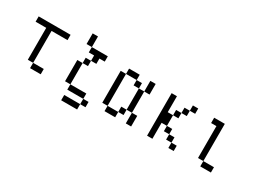

<svg xmlns="http://www.w3.org/2000/svg" viewBox="-47 -1227 2595 1954"><g transform="rotate(30 1250.0 -250.0)"><path d="M375 0V-62.5H250V0ZM437.5 -437.5V-500H62.5V-437.5H187.5Q187.5 -437.5 187.5 -62.5H250Q250 -62.5 250 -437.5Z M937.5 62.5V0H875V62.5H687.5V125H875V62.5ZM875 -437.5V-500H687.5V-437.5H750V-375H687.5V-312.5H625Q625 -312.5 625 -62.5H687.5V0H875V-62.5H687.5Q687.5 -62.5 687.5 -312.5H750V-375H812.5V-437.5ZM687.5 -500Q687.5 -500 687.5 -625H625Q625 -625 625 -500Z M1125 -62.5V0H1250V-62.5ZM1125 -62.5Q1125 -62.5 1125 -437.5H1062.5Q1062.5 -437.5 1062.5 -62.5ZM1250 -62.5H1312.5V-125H1250ZM1375 -125Q1375 -125 1375 0H1437.5Q1437.5 0 1437.5 -125ZM1312.5 -125H1375Q1375 -125 1375 -375H1312.5Q1312.5 -375 1312.5 -125ZM1312.5 -375V-437.5H1250V-375ZM1375 -375H1437.5Q1437.5 -375 1437.5 -500H1375Q1375 -500 1375 -375ZM1125 -437.5H1250V-500H1125Z M1937.5 0V-62.5H1875V0ZM1937.5 -437.5V-500H1875V-437.5H1812.5V-375H1750V-312.5H1687.5V-500H1625Q1625 -500 1625 0H1687.5V-187.5H1750V-125H1812.5V-62.5H1875V-125H1812.5V-187.5H1750Q1750 -187.5 1750 -312.5H1812.5V-375H1875V-437.5Z M2375 0V-62.5H2250V0ZM2250 -62.5V-500H2125V-437.5H2187.5Q2187.5 -437.5 2187.5 -62.5Z"/></g></svg>

Font: Unifont
Style: Regular
Weight: 500
Version: Version 13.0.05